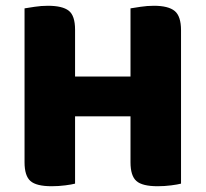

<svg xmlns="http://www.w3.org/2000/svg" viewBox="-20 -637 712 665"><path d="M240 -1Q229 2 206 5Q183 8 159 8Q106 8 85.5 -10Q65 -28 65 -75V-608Q77 -610 100 -613.5Q123 -617 146 -617Q196 -617 218 -600Q240 -583 240 -534V-372H432V-608Q444 -610 467 -613.5Q490 -617 513 -617Q563 -617 585 -599Q607 -581 607 -532V-1Q596 2 573 5Q550 8 526 8Q473 8 452.5 -10Q432 -28 432 -75V-234H240V-1Z"/></svg>

Font: Baloo Da 2 ExtraBold
Style: Regular
Weight: 800
Designer: Noopur Datye, Sulekha Rajkumar and Ek Type
Foundry: Ek Type
Version: Version 1.640;hotconv 1.0.111;makeotfexe 2.5.65597; ttfautoh